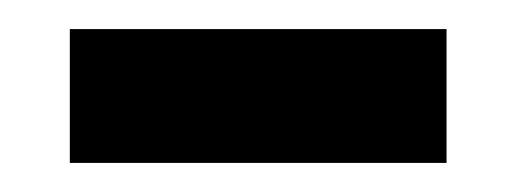

<svg xmlns="http://www.w3.org/2000/svg" viewBox="-20 -302 355 132"><path d="M287 -282V-190H28V-282Z"/></svg>

Font: BioRhyme Medium
Style: Regular
Weight: 500
Designer: Aoife Mooney
Foundry: Aoife Mooney Type
Version: Version 1.600;gftools[0.9.33]